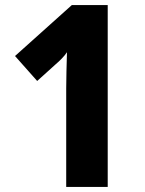

<svg xmlns="http://www.w3.org/2000/svg" viewBox="-20 -734 569 754"><path d="M240 0V-387Q240 -413 241 -454.5Q242 -496 243 -529Q236 -518 223.5 -505Q211 -492 198 -481L126 -416L39 -514L262 -714H403V0Z"/></svg>

Font: Noto Sans Devanagari SemiCondensed ExtraBold
Style: Regular
Weight: 800
Width: 4
Designer: Jelle Bosma - Monotype Design Team
Foundry: Monotype Imaging Inc.
Version: Version 2.004; ttfautohint (v1.8.4.7-5d5b)